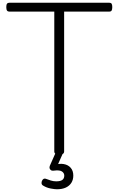

<svg xmlns="http://www.w3.org/2000/svg" viewBox="-20 -1116 867 1404"><path d="M413 15Q377 15 377 -9V-1031H49Q37 -1031 31.5 -1038.5Q26 -1046 26 -1064Q26 -1082 31.5 -1089Q37 -1096 49 -1096H779Q791 -1096 796 -1089Q801 -1082 801 -1064Q801 -1046 796 -1038.5Q791 -1031 779 -1031H449V-9Q449 3 440 9Q431 15 413 15ZM396 268Q380 268 350.5 262.5Q321 257 295 241Q285 235 284 225Q283 215 287 206Q293 194 301 191Q309 188 320 193Q333 198 351.5 204Q370 210 391 210Q422 210 436 199.5Q450 189 450 168Q450 149 432.5 137.5Q415 126 372 132Q363 133 357.5 131Q352 129 347 123Q342 116 342 109.5Q342 103 345 95L391 -9H446L395 106L371 92Q412 78 445 83.5Q478 89 497 111Q516 133 516 168Q516 198 502 220.5Q488 243 461.5 255.5Q435 268 396 268Z"/></svg>

Font: Playwrite FR Moderne Light
Style: Regular
Weight: 300
Version: Version 1.002